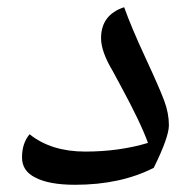

<svg xmlns="http://www.w3.org/2000/svg" viewBox="-20 -502 538 532"><path d="M62 -130Q122 -82 216 -82Q310 -82 390 -106Q370 -162 314 -265L293 -304Q260 -359 260 -396Q260 -461 324 -482Q344 -426 383 -342Q422 -258 435 -223Q448 -188 448 -155Q448 -122 406 -37Q314 10 188 10Q116 10 78 -10Q41 -28 41 -66Q41 -105 62 -130Z"/></svg>

Font: Autonym
Style: Regular
Weight: 500
Version: Version 1.0.20131126